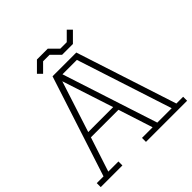

<svg xmlns="http://www.w3.org/2000/svg" viewBox="-239 -1165 1366 1366"><g transform="rotate(-45 444.5 -481.5)"><path d="M879 -40V0H585H465V-40H572L488 -300H211L126 -40H228V0H65H10V-40H78L325 -800H564L811 -40ZM764 -40 530 -760H385L619 -40ZM475 -340 349 -726 224 -340ZM331 -963 259 -891 290 -860 353 -923H418L481 -860H590L662 -932L631 -963L568 -900H503L440 -963Z"/></g></svg>

Font: Kumar One Outline
Style: Regular
Weight: 400
Designer: Parimal Parmar
Foundry: Indian Type Foundry
Version: Version 1.000;PS 1.000;hotconv 1.0.88;makeotf.lib2.5.647800